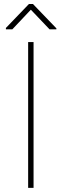

<svg xmlns="http://www.w3.org/2000/svg" viewBox="-20 -916 301 936"><path d="M8.8 0ZM117.2 0V-710.9H143.6V0ZM254.9 -772.9H221.7L130.4 -868.7L40 -772.9H8.8V-779.8L121.1 -896.5H140.6L254.9 -777.8Z"/></svg>

Font: Heebo Thin
Style: Regular
Weight: 250
Designer: Oded Ezer
Foundry: Meir Sadan
Version: Version 2.001; ttfautohint (v1.5.14-ce02) -l 8 -r 50 -G 200 